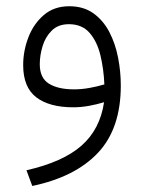

<svg xmlns="http://www.w3.org/2000/svg" viewBox="-20 -348 470 627"><path d="M374.5 -68.8Q374.5 71.8 300 150.9Q225.6 230 85.4 259.3L66.4 208Q185.1 181.2 245.8 127.9Q306.6 74.7 319.8 -14.2Q297.4 -7.3 271 -2.4Q244.6 2.4 219.2 2.4Q141.1 2.4 98.4 -30.3Q55.7 -63 55.7 -135.3Q55.7 -182.1 72.8 -226.3Q89.8 -270.5 123.3 -299.1Q156.7 -327.6 206.1 -327.6Q252.9 -327.6 285.2 -304.4Q317.4 -281.2 337.2 -243.2Q356.9 -205.1 365.7 -159.4Q374.5 -113.8 374.5 -68.8ZM221.7 -56.2Q246.6 -56.2 272 -60.8Q297.4 -65.4 320.8 -72.3Q318.8 -121.6 308.1 -166.7Q297.4 -211.9 272.7 -240.5Q248 -269 205.1 -269Q169.9 -269 148.9 -248Q127.9 -227.1 118.9 -196.8Q109.9 -166.5 109.9 -138.2Q109.9 -93.3 139.9 -74.7Q169.9 -56.2 221.7 -56.2Z"/></svg>

Font: Vazirmatn UI FD ExtraLight
Style: Regular
Weight: 200
Designer: Saber Rastikerdar
Foundry: Saber Rastikerdar
Version: Version 33.003